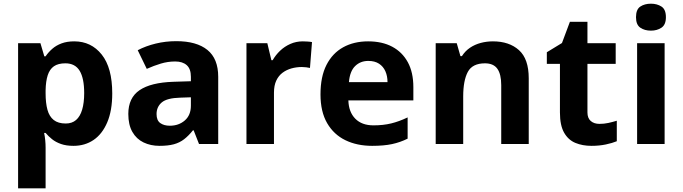

<svg xmlns="http://www.w3.org/2000/svg" viewBox="-20 -780 3698 1040"><path d="M382 -556Q474 -556 531 -484.5Q588 -413 588 -274Q588 -181 561 -117.5Q534 -54 487 -22Q440 10 378 10Q339 10 310.5 0Q282 -10 262 -26Q242 -42 227 -60H219Q223 -41 225 -20.5Q227 0 227 20V240H78V-546H199L220 -475H227Q242 -497 263 -515.5Q284 -534 313.5 -545Q343 -556 382 -556ZM334 -437Q295 -437 272 -421Q249 -405 238.5 -372.5Q228 -340 227 -291V-275Q227 -222 237 -185.5Q247 -149 271 -130Q295 -111 336 -111Q370 -111 392 -130Q414 -149 425 -186Q436 -223 436 -276Q436 -356 411.5 -396.5Q387 -437 334 -437Z M935 -557Q1045 -557 1103.5 -509.5Q1162 -462 1162 -364V0H1058L1029 -74H1025Q1002 -45 977.5 -26Q953 -7 921.5 1.5Q890 10 844 10Q796 10 757.5 -8.5Q719 -27 697 -65.5Q675 -104 675 -163Q675 -250 736 -291.5Q797 -333 919 -337L1014 -340V-364Q1014 -407 991.5 -427Q969 -447 929 -447Q889 -447 851 -435.5Q813 -424 775 -407L726 -508Q770 -531 823.5 -544Q877 -557 935 -557ZM956 -251Q884 -249 856 -225Q828 -201 828 -162Q828 -128 848 -113.5Q868 -99 900 -99Q948 -99 981 -127.5Q1014 -156 1014 -208V-253Z M1620 -556Q1631 -556 1646 -555Q1661 -554 1670 -552L1659 -412Q1652 -414 1638.5 -415.5Q1625 -417 1615 -417Q1586 -417 1559 -409.5Q1532 -402 1510.5 -386Q1489 -370 1476.5 -343.5Q1464 -317 1464 -278V0H1315V-546H1428L1450 -454H1457Q1473 -482 1497 -505Q1521 -528 1552.5 -542Q1584 -556 1620 -556Z M1974 -556Q2050 -556 2104.5 -527Q2159 -498 2189 -443Q2219 -388 2219 -308V-236H1867Q1869 -173 1904.5 -137Q1940 -101 2003 -101Q2056 -101 2099 -111.5Q2142 -122 2188 -144V-29Q2148 -9 2103.5 0.5Q2059 10 1996 10Q1914 10 1851 -20.5Q1788 -51 1752 -113Q1716 -175 1716 -269Q1716 -365 1748.5 -428.5Q1781 -492 1839 -524Q1897 -556 1974 -556ZM1975 -450Q1932 -450 1903.5 -422Q1875 -394 1870 -335H2079Q2079 -368 2067.5 -394Q2056 -420 2033 -435Q2010 -450 1975 -450Z M2650 -556Q2738 -556 2791 -508.5Q2844 -461 2844 -356V0H2695V-319Q2695 -378 2674 -407.5Q2653 -437 2607 -437Q2539 -437 2514 -390.5Q2489 -344 2489 -257V0H2340V-546H2454L2474 -476H2482Q2500 -504 2526 -521.5Q2552 -539 2584 -547.5Q2616 -556 2650 -556Z M3227 -109Q3252 -109 3275 -114Q3298 -119 3321 -126V-15Q3297 -5 3261.5 2.5Q3226 10 3184 10Q3135 10 3096.5 -6Q3058 -22 3035.5 -61.5Q3013 -101 3013 -171V-434H2942V-497L3024 -547L3067 -662H3162V-546H3315V-434H3162V-171Q3162 -140 3180 -124.5Q3198 -109 3227 -109Z M3580 -546V0H3431V-546ZM3506 -760Q3539 -760 3563 -744.5Q3587 -729 3587 -686.8Q3587 -646 3563 -630Q3539 -614 3506 -614Q3471.7 -614 3448.4 -630Q3425 -646 3425 -686.8Q3425 -729 3448.4 -744.5Q3471.7 -760 3506 -760Z"/></svg>

Font: Noto Sans Gurmukhi
Style: Regular
Weight: 400
Designer: Jelle Bosma - Monotype Design Team
Foundry: Monotype Imaging Inc.
Version: Version 2.003